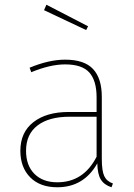

<svg xmlns="http://www.w3.org/2000/svg" viewBox="-20 -781 568 811"><path d="M222 -11Q333 -11 388 -119V-288H274Q187 -288 138.5 -251Q90 -214 90 -144Q90 -82 125.5 -46.5Q161 -11 222 -11ZM410 -372V-110Q410 -59 420.5 -37Q431 -15 457 -6L451 10Q420 0 406 -22.5Q392 -45 391 -91Q334 10 222 10Q149 10 107.5 -32Q66 -74 66 -144Q66 -222 121 -265Q176 -308 270 -308H388V-370Q388 -440 357.5 -474.5Q327 -509 255 -509Q192 -509 112 -476L105 -495Q187 -529 255 -529Q336 -529 373 -489.5Q410 -450 410 -372ZM344 -654 166 -738 176 -761 352 -670Z"/></svg>

Font: FiraSans
Style: Regular
Weight: 150
Designer: Carrois Corporate & Edenspiekermann AG
Foundry: Carrois Corporate GbR & Edenspiekermann AG
Version: Version 3.106;PS 003.106;hotconv 1.0.70;makeotf.lib2.5.58329